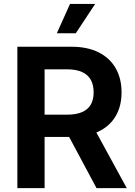

<svg xmlns="http://www.w3.org/2000/svg" viewBox="-20 -968 695 988"><path d="M69.3 0V-727.5H347.7Q430.7 -727.5 488.3 -698.2Q545.9 -668.9 575.7 -616.2Q605.5 -563.5 605.5 -492.7Q605.5 -421.9 575.2 -370.4Q544.9 -318.8 486.8 -291Q428.7 -263.2 344.7 -263.2H151.4V-377.9H324.2Q371.6 -377.9 402.1 -391.1Q432.6 -404.3 447.3 -429.9Q461.9 -455.6 461.9 -492.7Q461.9 -530.8 447.3 -557.1Q432.6 -583.5 402.1 -597.4Q371.6 -611.3 323.7 -611.3H209.5V0ZM476.6 0 299.8 -330.6H451.7L632.3 0ZM272.5 -796.9 340.3 -947.8H469.7L370.1 -796.9Z"/></svg>

Font: Inter Cardless
Style: Bold
Weight: 700
Designer: Rasmus Andersson
Foundry: rsms
Version: Version 4.001;git-9221beed3